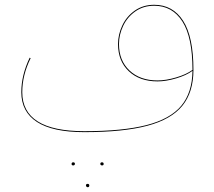

<svg xmlns="http://www.w3.org/2000/svg" viewBox="-20 -540 892 802"><path d="M788 -248Q788 -155 741.5 -98Q695 -41 595 -14.5Q495 12 332 12Q200 12 134.5 -30.5Q69 -73 69 -155Q69 -226 104 -299L108 -297Q73 -226 73 -155Q73 8 332 8Q493 8 592 -17.5Q691 -43 737 -98Q783 -153 784 -244Q758 -225 715.5 -212.5Q673 -200 638 -200Q563 -200 518 -242.5Q473 -285 473 -356Q473 -396 491 -434Q509 -472 543.5 -496Q578 -520 624 -520Q702 -520 745 -453Q788 -386 788 -248ZM784 -248Q784 -384 742 -450Q700 -516 624 -516Q579 -516 545.5 -492.5Q512 -469 494.5 -432Q477 -395 477 -356Q477 -287 521 -245.5Q565 -204 638 -204Q673 -204 715.5 -216.5Q758 -229 784 -248ZM279 145Q279 138 286 138Q293 138 293 145Q293 147 291 149Q289 151 286 151Q279 151 279 145ZM399 145Q399 138 406 138Q413 138 413 145Q413 151 406 151Q403 151 401 149Q399 147 399 145ZM339 235Q339 228 346 228Q353 228 353 235Q353 242 346 242Q343 242 341 239.5Q339 237 339 235Z"/></svg>

Font: FiraGO Four
Style: Regular
Weight: 100
Designer: bBox Type
Foundry: bBox Type GmbH
Version: Version 1.001